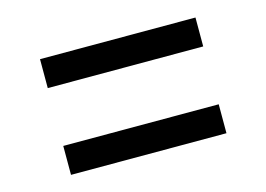

<svg xmlns="http://www.w3.org/2000/svg" viewBox="-56 -587 711 513"><g transform="rotate(-15 300.0 -330.0)"><path d="M85 -410V-490H515V-410ZM85 -170V-250H515V-170Z"/></g></svg>

Font: JetBrainsMonoNL NF
Style: Regular
Weight: 400
Designer: Philipp Nurullin, Konstantin Bulenkov
Foundry: JetBrains
Version: Version 2.304; ttfautohint (v1.8.4.7-5d5b);Nerd Fonts 3.2.1